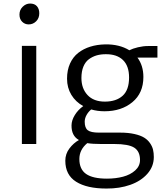

<svg xmlns="http://www.w3.org/2000/svg" viewBox="-20 -816 930 1088"><path d="M104 0V-556.2H185.5V0ZM142.6 -677.7Q120.6 -677.7 105.5 -692.9Q90.3 -708 90.3 -733.4Q90.3 -759.8 108.6 -777.8Q127 -795.9 150.4 -795.9Q175.8 -795.9 189.2 -780.8Q202.6 -765.6 202.6 -740.7Q202.6 -712.9 184.8 -695.3Q167 -677.7 142.6 -677.7Z M872.1 -489.7H758.8Q792.5 -444.3 792.5 -379.9Q792.5 -288.6 730.2 -237.1Q668 -185.5 572.3 -185.5Q531.7 -185.5 497.1 -195.8Q481.9 -184.1 470.9 -165Q460 -146 460 -126.5Q460 -91.3 477.5 -77.9Q495.1 -64.5 540 -64.5H660.6Q707 -64.5 741.7 -56.6Q776.4 -48.8 796.9 -36.1Q817.4 -23.4 830.1 -4.9Q842.8 13.7 847.2 32.2Q851.6 50.8 851.6 73.7Q851.6 127.4 815.2 168.7Q778.8 210 718.3 231.4Q657.7 252.9 583 252.4Q472.7 252.4 411.4 213.9Q350.1 175.3 350.1 94.7Q350.1 56.2 373.3 25.4Q396.5 -5.4 427.2 -22.5Q384.3 -46.4 385.3 -106Q385.7 -134.3 403.8 -163.8Q421.9 -193.4 451.7 -214.8Q408.7 -238.3 384.3 -278.6Q359.9 -318.8 359.9 -370.1Q359.9 -418.5 376.7 -455.8Q393.6 -493.2 423.3 -516.4Q453.1 -539.6 491.5 -551.5Q529.8 -563.5 575.7 -564.5Q656.2 -565.9 712.9 -531.2Q731.9 -541 761.7 -548.1Q791.5 -555.2 819.8 -555.2H872.1ZM574.2 -240.2Q638.2 -240.2 674.8 -273.2Q711.4 -306.2 711.4 -377Q711.4 -442.4 676.8 -475.8Q642.1 -509.3 579.6 -508.8Q550.8 -508.8 527.3 -502Q503.9 -495.1 483.9 -480.5Q463.9 -465.8 452.6 -438.7Q441.4 -411.6 441.4 -374Q441.4 -314.5 476.1 -277.3Q510.7 -240.2 574.2 -240.2ZM551.8 0Q503.4 0 474.6 -4.9Q429.7 32.2 429.7 85Q429.7 143.1 467.8 169.7Q505.9 196.3 585.9 196.3Q635.7 196.3 677.2 185.3Q718.8 174.3 746.1 149.7Q773.4 125 773.4 90.8Q773.4 42 741 21Q708.5 0 627 0Z"/></svg>

Font: HaufeMerriweatherSansLt
Style: Regular
Weight: 300
Designer: Eben Sorkin
Foundry: Eben Sorkin
Version: Version 1.56